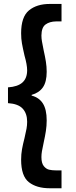

<svg xmlns="http://www.w3.org/2000/svg" viewBox="-20 -832 393 998"><path d="M89.8 -2Q89.8 -30.8 94.5 -56.6Q99.1 -82.5 107.4 -114.3Q114.7 -145.5 117.9 -163.1Q121.1 -180.7 121.1 -199.2Q121.1 -242.2 97.9 -267.3Q74.7 -292.5 21.5 -295.9V-377.9Q72.3 -381.3 96.7 -403.3Q121.1 -425.3 121.1 -466.8Q121.1 -495.1 107.4 -543Q98.1 -583.5 94 -606.9Q89.8 -630.4 89.8 -659.2Q89.8 -744.6 130.6 -778.1Q171.4 -811.5 238.3 -811.5H299.8V-720.7H271.5Q237.8 -720.2 216.8 -704.8Q195.8 -689.5 195.3 -647.5Q195.3 -632.3 198 -617.2Q200.7 -602.1 207 -570.3Q214.4 -537.6 218.5 -511.7Q222.7 -485.8 222.7 -459Q222.7 -406.2 202.9 -377.9Q183.1 -349.6 144.5 -338.9V-335Q183.1 -325.2 202.9 -294.2Q222.7 -263.2 222.7 -206.1Q222.7 -177.7 218.5 -151.1Q214.4 -124.5 207 -90.8Q200.7 -61.5 198 -45.9Q195.3 -30.3 195.3 -15.6Q195.3 16.1 207.5 31.2Q219.7 46.4 235.1 50Q250.5 53.7 271.5 53.7H299.8V146.5H238.3Q170.4 146.5 130.1 115Q89.8 83.5 89.8 -2Z"/></svg>

Font: Reddit Sans Strawberry
Style: Bold
Weight: 700
Designer: Stephen Hutchings
Foundry: Reddit
Version: Version 1.013